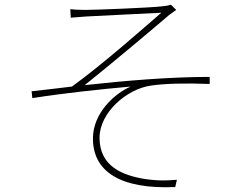

<svg xmlns="http://www.w3.org/2000/svg" viewBox="-20 -767 1040 814"><path d="M278 -728 280 -692C292 -693 317 -695 344 -697C389 -700 616 -710 664 -713C599 -657 413 -492 285 -400C235 -394 169 -386 114 -380L117 -351C256 -373 412 -389 534 -400C468 -372 374 -289 374 -180C374 -39 491 36 723 26L730 -5C695 -2 657 1 595 -8C502 -23 402 -60 402 -183C402 -289 516 -389 619 -404C678 -413 769 -415 869 -411V-441C703 -441 509 -425 339 -406C431 -479 622 -639 699 -705C707 -711 721 -721 727 -725L705 -747C695 -744 680 -741 666 -740C612 -734 387 -725 342 -725C315 -725 295 -726 278 -728Z"/></svg>

Font: Noto Sans CJK SC Thin
Style: Regular
Weight: 100
Designer: Ryoko NISHIZUKA 西塚涼子 (kana, bopomofo & ideographs); Paul D. Hunt (Latin, Greek & Cyrillic); Sandoll Communications 산돌커뮤니
Foundry: Adobe
Version: Version 2.004;hotconv 1.0.118;makeotfexe 2.5.65603